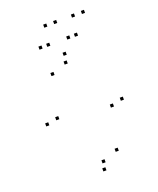

<svg xmlns="http://www.w3.org/2000/svg" viewBox="-173 -1054 966 1176"><g transform="rotate(-20 310.0 -466.5)"><path d="M561.5 -350.5V-370.5H541.5V-350.5ZM326.5 -729V-749H306.5V-729ZM78.5 -359V-379H58.5V-359ZM313 19.5V-0.5H293V19.5ZM149 -373.5V-393.5H129V-373.5ZM214 -638V-658H194V-638ZM314 -676.5V-696.5H294V-676.5ZM490 -332V-352H470V-332ZM425 -67.5V-87.5H405V-67.5ZM325 -28.5V-48.5H305V-28.5ZM251 -815V-835H231V-815ZM338.5 -931.5V-951.5H318.5V-931.5ZM274 -931.5V-951.5H254V-931.5ZM200.5 -815V-835H180.5V-815ZM431.5 -815V-835H411.5V-815ZM519.5 -931.5V-951.5H499.5V-931.5ZM454.5 -931.5V-951.5H434.5V-931.5ZM381.5 -815V-835H361.5V-815Z"/></g></svg>

Font: Monaspace Argon Dots Var
Style: Regular
Weight: 400
Designer: Riley Cran and the Lettermatic Team
Version: Version 1.100 (Monaspace Argon Dots)